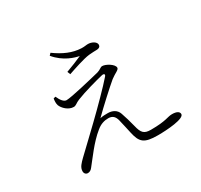

<svg xmlns="http://www.w3.org/2000/svg" viewBox="-168 -1027 1336 1274"><g transform="rotate(-30 500.0 -389.5)"><path d="M238 -536 222 -532C219 -513 218 -496 223 -480C233 -453 269 -416 310 -416C328 -416 338 -431 364 -441C423 -465 529 -494 576 -505C594 -509 602 -500 589 -486C546 -436 448 -337 371 -263C318 -211 236 -135 194 -94C169 -69 146 -48 146 -17C146 0 157 11 172 11C186 11 198 3 207 -9C248 -59 308 -146 379 -203C410 -229 440 -237 470 -237C506 -237 519 -215 526 -190C535 -154 544 -111 551 -80C569 2 594 26 700 26C769 26 904 17 904 -19C904 -37 886 -49 849 -49C813 -49 797 -29 677 -29C625 -29 609 -47 595 -106C585 -145 574 -185 562 -218C550 -254 517 -268 484 -268C468 -268 445 -268 425 -263C478 -316 585 -414 625 -447C660 -474 690 -481 690 -498C690 -524 636 -557 608 -557C593 -557 585 -543 560 -536C504 -522 329 -479 291 -479C272 -479 253 -501 238 -536ZM341 -790C402 -716 481 -695 513 -689C483 -675 430 -654 389 -639L398 -616C439 -630 526 -660 571 -665C599 -667 611 -668 628 -668C652 -668 660 -679 660 -691C660 -715 626 -731 599 -731C583 -731 573 -727 548 -728C481 -731 420 -758 355 -805Z"/></g></svg>

Font: Noto Serif CJK KR Light
Style: Regular
Weight: 300
Designer: Ryoko NISHIZUKA 西塚涼子 (kana & ideographs); Frank Grießhammer (Latin, Greek & Cyrillic); Wenlong ZHANG 张文龙 (bopomofo); San
Foundry: Adobe
Version: Version 2.001;hotconv 1.1.0;makeotfexe 2.6.0